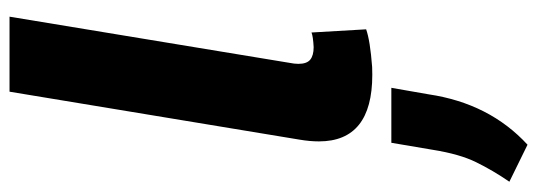

<svg xmlns="http://www.w3.org/2000/svg" viewBox="-414 -398 1084 387"><g transform="rotate(-90 127.5 -205.0)"><path d="M169.7 3.9Q35.5 3.9 35.5 -103.7Q35.5 -112.9 36.4 -122.7Q37.3 -132.5 39.1 -143.1L135.7 -727.3H286.9L193.9 -163.4Q191.8 -153.1 191.8 -145.2Q191.8 -128.2 200.1 -121.3Q208.5 -114.3 225.5 -114.3Q246.8 -115.4 255 -118.6L261.4 -8.5Q238.6 -0.4 185.4 3.6ZM28.8 316.8 -45.8 280.2Q-23.1 247.2 -6.4 213.1Q9.9 180 18.5 126.1L32.7 42.3H143.5L130.3 117.9Q111.9 240.4 28.8 316.8Z"/></g></svg>

Font: Linik Sans
Style: Bold Italic
Weight: 700
Italic angle: 9°
Designer: Fonts by Rasmus Andersson / Changes by Cristiano Sobral with parts from Marc Monis
Foundry: rsms
Version: Version 3.020; ttfautohint (v1.6)